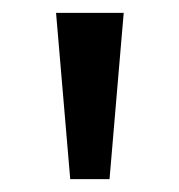

<svg xmlns="http://www.w3.org/2000/svg" viewBox="-20 -871 278 298"><path d="M89 -593 67 -851H172L150 -593Z"/></svg>

Font: Noto Sans Tamil UI SemiCondensed
Style: Regular
Weight: 400
Width: 4
Designer: Jelle Bosma - Monotype Design Team
Foundry: Monotype Imaging Inc.
Version: Version 2.004; ttfautohint (v1.8.4.7-5d5b)